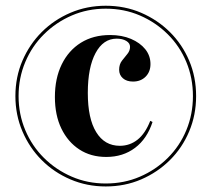

<svg xmlns="http://www.w3.org/2000/svg" viewBox="-20 -651 751 682"><path d="M355.6 11.3Q288.7 11.3 230.2 -13.7Q171.8 -38.7 128.2 -82.3Q84.7 -125.8 59.7 -184.3Q34.7 -242.7 34.7 -309.7Q34.7 -377.4 59.7 -435.5Q84.7 -493.5 128.2 -537.1Q171.8 -580.6 230.2 -605.6Q288.7 -630.6 355.6 -630.6Q423.4 -630.6 481.5 -605.6Q539.5 -580.6 583.5 -537.1Q627.4 -493.5 652 -435.5Q676.6 -377.4 676.6 -309.7Q676.6 -242.7 652 -184.3Q627.4 -125.8 583.5 -82.3Q539.5 -38.7 481.5 -13.7Q423.4 11.3 355.6 11.3ZM357.3 -93.5Q302.4 -93.5 261.7 -120.2Q221 -146.8 198 -194.4Q175 -241.9 175 -306.5Q175 -372.6 199.2 -422.2Q223.4 -471.8 267.3 -499.2Q311.3 -526.6 371 -526.6Q412.9 -526.6 445.2 -512.9Q477.4 -499.2 496 -476.2Q514.5 -453.2 514.5 -423.4Q514.5 -396 497.2 -378.6Q479.8 -361.3 452.4 -361.3Q429.8 -361.3 416.5 -373Q403.2 -384.7 403.2 -403.2Q403.2 -422.6 413.3 -435.5Q423.4 -448.4 432.7 -459.7Q441.9 -471 441.9 -484.7Q441.9 -497.6 428.6 -505.6Q415.3 -513.7 394.4 -513.7Q346.8 -513.7 319.4 -462.5Q291.9 -411.3 291.9 -321Q291.9 -229.8 321.8 -181.5Q351.6 -133.1 405.6 -133.1Q441.1 -133.1 468.5 -154.8Q496 -176.6 513.7 -221.8L521.8 -217.7Q502.4 -158.1 459.7 -125.8Q416.9 -93.5 357.3 -93.5ZM355.6 0.8Q421 0.8 477 -23.4Q533.1 -47.6 575.8 -89.9Q618.5 -132.3 641.9 -188.7Q665.3 -245.2 665.3 -309.7Q665.3 -374.2 641.9 -430.6Q618.5 -487.1 575.8 -529.4Q533.1 -571.8 477 -596Q421 -620.2 355.6 -620.2Q291.1 -620.2 235.1 -596Q179 -571.8 136.3 -529.4Q93.5 -487.1 69.8 -430.6Q46 -374.2 46 -309.7Q46 -245.2 69.8 -188.7Q93.5 -132.3 136.3 -89.9Q179 -47.6 235.1 -23.4Q291.1 0.8 355.6 0.8Z"/></svg>

Font: Playfair 144pt SemiCondensed
Style: Bold
Weight: 700
Width: 4
Designer: Claus Eggers Sørensen
Foundry: Claus Eggers Sørensen
Version: Version 2.203